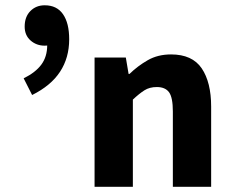

<svg xmlns="http://www.w3.org/2000/svg" viewBox="-20 -717 890 737"><path d="M103.3 -352.3 70.8 -416.4Q116 -438.5 138.6 -468.9Q161.2 -499.2 161.2 -543.7L157.2 -630L205.6 -563.1Q194.4 -554.1 180.8 -547.9Q167.1 -541.7 151.6 -541.7Q119.8 -541.7 97.2 -561.7Q74.7 -581.6 74.7 -614.9Q74.7 -652.5 96.6 -674.6Q118.4 -696.7 151.6 -696.7Q198.2 -696.7 221.9 -662.4Q245.6 -628.2 245.6 -566.2Q245.6 -495.4 210.6 -441.8Q175.6 -388.2 103.3 -352.3ZM343 0V-496.1H463L473.6 -433.3H477.2Q508.6 -463.9 547.3 -486Q586 -508.1 636.6 -508.1Q718 -508.1 754.3 -454.6Q790.5 -401 790.5 -308V0H643.5V-289.2Q643.5 -342.8 628.9 -362.9Q614.2 -382.9 581.9 -382.9Q554.2 -382.9 534.5 -370.4Q514.8 -358 490 -334.7V0Z"/></svg>

Font: Source Sans Variable
Style: Regular
Weight: 200
Designer: Paul D. Hunt
Foundry: Adobe Systems Incorporated
Version: Version 3.006;hotconv 1.0.111;makeotfexe 2.5.65597